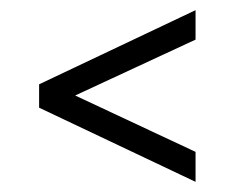

<svg xmlns="http://www.w3.org/2000/svg" viewBox="-20 -504 491 378"><path d="M365 -426 128 -316 365 -205V-146L57 -292V-338L365 -484Z"/></svg>

Font: Gupter Medium
Style: Regular
Weight: 500
Designer: Octavio Pardo
Version: Version 1.000